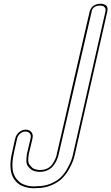

<svg xmlns="http://www.w3.org/2000/svg" viewBox="-20 -815 596 1029"><path d="M555 -753 384 0Q383 4 382 10Q378 27 372 45Q366 63 350 91.5Q334 120 313 141Q292 162 256 177.5Q220 193 176 193Q170 194 161 194Q150 194 139 192.5Q128 191 112.5 186.5Q97 182 84.5 174Q72 166 60.5 151.5Q49 137 42.5 117.5Q36 98 36 68Q36 38 45 2L60 -67Q61 -68 61.5 -70.5Q62 -73 62 -74Q67 -94 83 -107Q99 -120 118.5 -120Q138 -120 148.5 -106.5Q159 -93 154 -74Q154 -73 154 -72L134 12Q131 32 131.5 46Q132 60 139.5 69.5Q147 79 153.5 84.5Q160 90 170 92.5Q180 95 185 95.5Q190 96 195 96H196Q218 96 234.5 87.5Q251 79 260.5 65Q270 51 275 40Q280 29 283 18L285 8L332 -195L366 -344L460 -751Q461 -753 461.5 -756Q462 -759 466 -766.5Q470 -774 475.5 -779.5Q481 -785 492.5 -790Q504 -795 520 -795H521Q525 -795 530 -794Q535 -793 543 -789.5Q551 -786 554.5 -776.5Q558 -767 555 -753ZM545 -753Q548 -767 542 -774.5Q536 -782 530 -783.5Q524 -785 518 -785H517Q478 -785 471 -754V-752L293 18Q290 30 284.5 42.5Q279 55 268 70.5Q257 86 237.5 96Q218 106 194 106H193Q188 106 182 105.5Q176 105 165 102Q154 99 146.5 93Q139 87 130.5 76.5Q122 66 121.5 50Q121 34 124 12L144 -74Q148 -89 140 -99.5Q132 -110 116.5 -110Q101 -110 88.5 -99.5Q76 -89 72 -74L55 2Q47 37 46.5 65.5Q46 94 52 112.5Q58 131 69 144.5Q80 158 91.5 165.5Q103 173 118 177.5Q133 182 143 183Q153 184 164 184L177 183H178H179Q220 183 253.5 168.5Q287 154 306.5 134.5Q326 115 341 88Q356 61 362 44Q368 27 372 10L374 0Z"/></svg>

Font: Soda Fountain
Style: OutlineOblique
Weight: 400
Version: Version 1.0